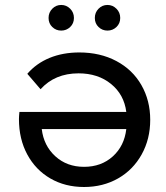

<svg xmlns="http://www.w3.org/2000/svg" viewBox="-20 -747 667 772"><path d="M56.2 -268.1Q56.2 -279.3 58.1 -296.9H487.8Q479 -366.7 426.5 -409.4Q374 -452.1 295.9 -452.1Q200.7 -452.1 143.1 -388.2L89.8 -450.2Q126 -492.2 179.4 -514.2Q232.9 -536.1 298.8 -536.1Q382.8 -536.1 448 -501.5Q513.2 -466.8 548.6 -404.8Q584 -342.8 584 -265.1Q584 -188 549.6 -126Q515.1 -64 454.6 -29.5Q394 4.9 317.9 4.9Q241.7 4.9 182.4 -29.5Q123 -64 89.6 -126Q56.2 -188 56.2 -268.1ZM147.9 -228Q155.8 -161.1 202.4 -118.7Q249 -76.2 317.9 -76.2Q387.2 -76.2 433.6 -118.2Q480 -160.2 487.8 -228ZM175.3 -674.8Q175.3 -696.8 190.2 -711.9Q205.1 -727.1 226.1 -727.1Q247.1 -727.1 262.2 -711.9Q277.3 -696.8 277.3 -674.8Q277.3 -652.8 262.2 -638.4Q247.1 -624 226.1 -624Q205.1 -624 190.2 -638.4Q175.3 -652.8 175.3 -674.8ZM361.3 -674.8Q361.3 -696.8 376.2 -711.9Q391.1 -727.1 412.1 -727.1Q433.1 -727.1 448.2 -711.9Q463.4 -696.8 463.4 -674.8Q463.4 -652.8 448.2 -638.4Q433.1 -624 412.1 -624Q391.1 -624 376.2 -638.4Q361.3 -652.8 361.3 -674.8Z"/></svg>

Font: Montserrat Medium
Style: Regular
Weight: 500
Designer: Julieta Ulanovsky
Foundry: Julieta Ulanovsky
Version: Version 7.200